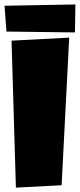

<svg xmlns="http://www.w3.org/2000/svg" viewBox="-32 -857 359 865"><path d="M279.8 -687.5 245.6 -22.5 39.6 -11.7 20 -673.8ZM305.7 -710.9 -2.9 -714.8 -11.7 -831.1 307.6 -836.9Z"/></svg>

Font: Luckiest Guy
Style: Regular
Weight: 400
Designer: Astigmatic (AOETI)
Foundry: Astigmatic (AOETI)
Version: Version 1.000